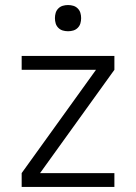

<svg xmlns="http://www.w3.org/2000/svg" viewBox="-20 -742 540 762"><path d="M66 0V-55L361 -465H66V-520H434V-465L139 -55H434V0ZM250 -618Q239 -618 229 -621Q219 -624 211.5 -631.5Q204 -639 201 -649Q198 -659 198 -670Q198 -681 201 -691Q204 -701 211.5 -708.5Q219 -716 229 -719Q239 -722 250 -722Q261 -722 271 -719Q281 -716 288.5 -708.5Q296 -701 299 -691Q302 -681 302 -670Q302 -659 299 -649Q296 -639 288.5 -631.5Q281 -624 271 -621Q261 -618 250 -618Z"/></svg>

Font: Iosevka Custom Light
Style: Regular
Weight: 300
Monospace: yes
Designer: Belleve Invis
Foundry: Belleve Invis
Version: Version 27.3.5